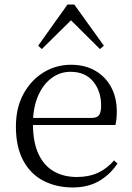

<svg xmlns="http://www.w3.org/2000/svg" viewBox="-20 -811 581 845"><path d="M300 14Q228 14 171 -15.5Q114 -45 82 -105Q50 -165 50 -254Q50 -337 83.5 -398Q117 -459 172 -492.5Q227 -526 292 -526Q355 -526 400.5 -499Q446 -472 470 -426Q494 -380 494 -321Q494 -285 488 -261H84V-292H383Q408 -292 416.5 -305Q425 -318 425 -346Q425 -410 390 -452.5Q355 -495 290 -495Q244 -495 206.5 -467Q169 -439 147 -387.5Q125 -336 125 -266Q125 -185 149.5 -133Q174 -81 217.5 -56.5Q261 -32 318 -32Q371 -32 411 -50.5Q451 -69 482 -105L497 -91Q464 -42 415.5 -14Q367 14 300 14ZM420 -595 268 -746H317L164 -595L148 -610L277 -791H307L437 -610Z"/></svg>

Font: Noto Serif KR ExtraLight Light
Style: Regular
Weight: 300
Version: Version 2.003-H1;hotconv 1.1.1;makeotfexe 2.6.0